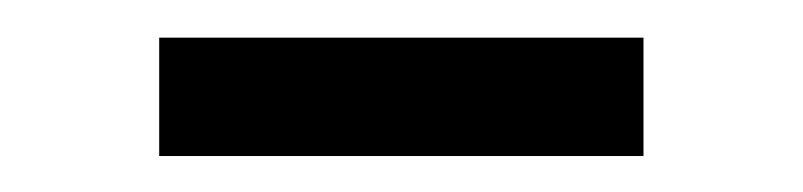

<svg xmlns="http://www.w3.org/2000/svg" viewBox="-20 -529 431 103"><path d="M65.4 -508.8H325.2V-445.3H65.4Z"/></svg>

Font: Markazi Text
Style: Regular
Weight: 400
Designer: Borna Izadpanah (Arabic designer), Fiona Ross (Arabic design director) and Florian Runge (Latin designer)
Foundry: Borna Izadpanah and Florian Runge
Version: Version 1.000